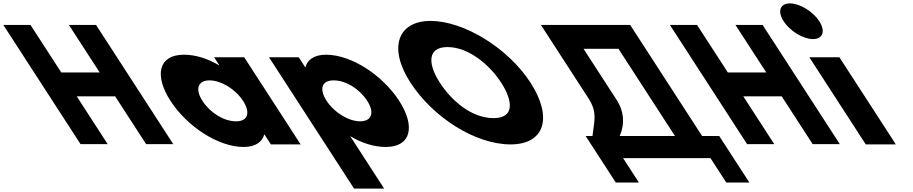

<svg xmlns="http://www.w3.org/2000/svg" viewBox="-400 -850 5374 1130"><path d="M51.5 -283.2H277.6L459.8 -1.9H619.6L165.4 -703.1H5.6L186.8 -423.5H-39.3L-220.5 -703.1H-380.3L73.9 -1.9H233.7Z M603.7 -256C700.8 -106 884.2 15 1034.2 15C1104.2 15 1144.1 -16 1154.9 -58H1156.9L1194.5 0H1369.5L1037.2 -513H860.2L892 -464C823.4 -505 751.5 -528 682.5 -528C532.5 -528 506.5 -406 603.7 -256ZM791.7 -256C745.7 -327 766.3 -377 833.3 -377C899.3 -377 984.7 -327 1030.7 -256C1076 -186 1058.4 -136 989.4 -136C917.4 -136 837 -186 791.7 -256Z M1949 -257C1851.9 -407 1668.5 -528 1518.5 -528C1448.5 -528 1408.6 -497 1397.8 -455H1395.8L1358.2 -513H1183.2L1683.9 260H1860.9L1660.8 -49C1729.3 -8 1801.2 15 1870.2 15C2020.2 15 2046.2 -107 1949 -257ZM1761 -257C1807 -186 1786.4 -136 1719.4 -136C1653.4 -136 1568 -186 1522 -257C1476.7 -327 1494.3 -377 1563.3 -377C1635.3 -377 1715.7 -327 1761 -257Z M2015.6 -363.9C2148.3 -159.1 2397.4 -0.1 2604.8 -0.1C2806.3 -0.1 2854.6 -159.1 2722 -363.9C2589.3 -568.8 2328.8 -726.9 2134.1 -726.9C1941.2 -726.9 1882.9 -568.8 2015.6 -363.9ZM2188.2 -363.9C2120.4 -468.5 2110.5 -573 2233.8 -573C2357.9 -573 2481.7 -468.5 2549.4 -363.9C2617.1 -259.4 2632.1 -154.8 2504.6 -154.8C2373.7 -154.8 2255.9 -259.4 2188.2 -363.9Z M3227 -265.4 3034.3 -562.9H3240L3572.5 -49.5H3247C3278.3 -119.2 3273.3 -196.6 3227 -265.4ZM3833 -49.5H3732.3L3308.9 -703.2H2783.6L3067.2 -265.4C3117.5 -183.8 3095.6 -133.7 3087.2 -49.5H3046.8L3224.1 224.2H3360.1L3267 80.5H3781.3L3874.3 224.2H4010.3Z M3974.5 -283.2H4200.6L4382.8 -1.9H4542.6L4088.4 -703.1H3928.6L4109.8 -423.5H3883.7L3702.5 -703.1H3542.7L3996.9 -1.9H4156.7Z M4248.9 -830C4190.9 -830 4174.3 -783 4211.9 -725C4249.5 -667 4326.9 -620 4384.9 -620C4442.9 -620 4459.5 -667 4421.9 -725C4384.3 -783 4306.9 -830 4248.9 -830ZM4363.2 -513H4540.2L4872.5 0H4695.5Z"/></svg>

Font: Hussar
Style: BdOpOblSeven
Weight: 700
Foundry: Cannot Into Space Fonts
Version: Version 2.00